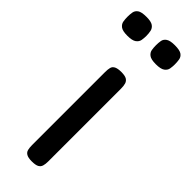

<svg xmlns="http://www.w3.org/2000/svg" viewBox="-274 -707 734 734"><g transform="rotate(45 92.5 -340.5)"><path d="M96 10Q77 10 67.5 4.5Q58 -1 55.5 -11Q53 -21 53 -35V-430Q53 -444 55.5 -454Q58 -464 68 -469Q78 -474 97 -474Q117 -474 126 -468.5Q135 -463 138 -453Q141 -443 141 -428V-34Q141 -20 138 -10Q135 0 125.5 5Q116 10 96 10ZM169 -588Q143 -588 132.5 -596Q122 -604 120 -615.5Q118 -627 118 -640Q118 -653 120 -664.5Q122 -676 133 -683.5Q144 -691 169 -691Q196 -691 206.5 -683.5Q217 -676 219 -664Q221 -652 221 -639Q221 -627 219 -615.5Q217 -604 206 -596Q195 -588 169 -588ZM15 -588Q-11 -588 -21.5 -596Q-32 -604 -34 -615.5Q-36 -627 -36 -640Q-36 -653 -34 -664.5Q-32 -676 -21.5 -683.5Q-11 -691 16 -691Q41 -691 51.5 -683.5Q62 -676 64.5 -664Q67 -652 67 -639Q67 -627 65 -615.5Q63 -604 52 -596Q41 -588 15 -588Z"/></g></svg>

Font: Fredoka Expanded
Style: Regular
Weight: 400
Width: 7
Designer: Ben Nathan
Foundry: Milena B. Brandão, Ben Nathan
Version: Version 2.001